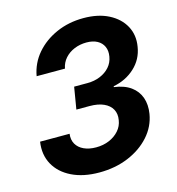

<svg xmlns="http://www.w3.org/2000/svg" viewBox="-110 -833 862 937"><g transform="rotate(-15 320.5 -364.0)"><path d="M277.8 10.3Q196.8 10.3 138.9 -18.1Q81.1 -46.4 53.7 -96.2Q26.4 -146 36.1 -210H185.1Q181.2 -180.2 193.8 -158.2Q206.5 -136.2 232.4 -124.3Q258.3 -112.3 293.9 -112.3Q330.1 -112.3 360.1 -125Q390.1 -137.7 409.9 -160.2Q429.7 -182.6 434.1 -212.4Q439.5 -243.2 426.8 -266.4Q414.1 -289.6 385.5 -302.5Q356.9 -315.4 314.5 -315.4H247.6L266.1 -426.3H333Q368.7 -426.3 397.9 -438.5Q427.2 -450.7 446.3 -472.4Q465.3 -494.1 470.2 -523.9Q475.1 -552.2 465.3 -573.7Q455.6 -595.2 433.6 -607.2Q411.6 -619.1 379.4 -619.1Q346.7 -619.1 318.1 -607.4Q289.6 -595.7 270.3 -574Q251 -552.2 245.6 -522.9H102.5Q113.8 -586.4 155 -634.5Q196.3 -682.6 258.8 -710.2Q321.3 -737.8 396 -737.8Q470.2 -737.8 522.9 -710.7Q575.7 -683.6 600.6 -637.5Q625.5 -591.3 615.7 -534.2Q606 -472.7 561 -431.4Q516.1 -390.1 453.1 -378.4L452.6 -374Q504.4 -367.2 536.6 -343.8Q568.8 -320.3 581.5 -284.2Q594.2 -248 586.9 -203.1Q576.7 -141.1 533.7 -93Q490.7 -44.9 424.6 -17.3Q358.4 10.3 277.8 10.3Z"/></g></svg>

Font: Inter 17pt
Style: Bold Italic
Weight: 700
Italic angle: -9.3988°
Version: Version 4.001;git-66647c0bb